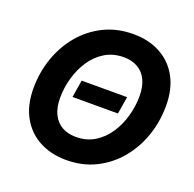

<svg xmlns="http://www.w3.org/2000/svg" viewBox="-130 -872 1028 1016"><g transform="rotate(20 383.5 -364.0)"><path d="M535.2 -412.6 519 -314.9H263.2L279.3 -412.6ZM345.2 10.3Q258.8 10.3 192.9 -25.1Q127 -60.5 90.1 -127.2Q53.2 -193.8 53.2 -288.1Q53.2 -377 81.3 -458Q109.4 -539.1 162.1 -602.1Q214.8 -665 288.6 -701.4Q362.3 -737.8 453.6 -737.8Q540 -737.8 605.5 -702.6Q670.9 -667.5 707.8 -600.8Q744.6 -534.2 744.6 -439.5Q744.6 -350.1 716.6 -269.3Q688.5 -188.5 635.7 -125.5Q583 -62.5 509.5 -26.1Q436 10.3 345.2 10.3ZM351.6 -122.1Q411.6 -122.1 457 -150.1Q502.4 -178.2 533.2 -224.6Q564 -271 579.6 -327.1Q595.2 -383.3 595.2 -439Q595.2 -493.7 577.4 -530.5Q559.6 -567.4 526.4 -586.4Q493.2 -605.5 447.3 -605.5Q387.2 -605.5 341.6 -577.4Q295.9 -549.3 265.1 -502.9Q234.4 -456.5 218.8 -400.6Q203.1 -344.7 203.1 -288.6Q203.1 -234.4 221.2 -197.3Q239.3 -160.2 272.5 -141.1Q305.7 -122.1 351.6 -122.1Z"/></g></svg>

Font: Inter 17pt
Style: Bold Italic
Weight: 700
Italic angle: -9.3988°
Version: Version 4.001;git-66647c0bb